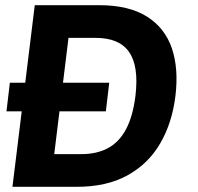

<svg xmlns="http://www.w3.org/2000/svg" viewBox="-20 -720 763 740"><path d="M5 -291 18 -401H401L388 -291ZM28 0 114 -700H362Q477 -700 546.5 -656Q616 -612 642.5 -533.5Q669 -455 656 -349Q643 -245 597 -166.5Q551 -88 471 -44Q391 0 276 0ZM189 -126H294Q353 -126 396 -149Q439 -172 465.5 -221.5Q492 -271 502 -350Q509 -409 502.5 -451.5Q496 -494 476.5 -521Q457 -548 425 -561Q393 -574 349 -574H244Z"/></svg>

Font: Inclusive Sans
Style: Italic
Weight: 400
Italic angle: -7°
Designer: Olivia King
Foundry: Olivia King
Version: Version 2.004